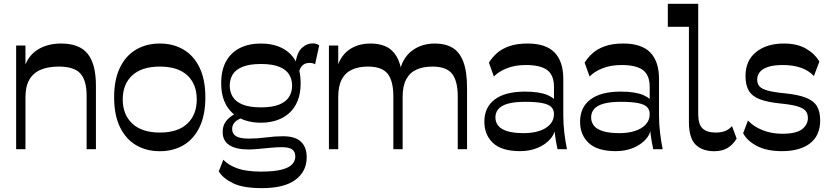

<svg xmlns="http://www.w3.org/2000/svg" viewBox="-20 -792 4397 1019"><path d="M439.7 0V-284.2Q439.7 -364.8 406.7 -401.7Q373.7 -438.6 292.4 -438.6Q236.1 -438.6 196.7 -422.2Q157.3 -405.7 136.2 -369.9Q115.1 -334.1 115.1 -275.6V0H65.7V-550.5H115.1V-399.8L105.2 -419.4Q123.1 -490.8 176 -525.9Q228.9 -561 304.6 -561Q401.5 -561 445.3 -506.5Q489.1 -452 489.1 -337.8V0Z M828.5 10.5Q756.8 10.5 702.2 -21.6Q647.6 -53.7 616.7 -117.5Q585.7 -181.3 585.7 -275.3Q585.7 -369.9 616.7 -433.3Q647.6 -496.8 702.2 -528.9Q756.8 -561 828.5 -561Q899.5 -561 953.9 -528.9Q1008.4 -496.8 1039.1 -433.3Q1069.9 -369.9 1069.9 -275.3Q1069.9 -181.3 1039.1 -117.5Q1008.4 -53.7 953.9 -21.6Q899.5 10.5 828.5 10.5ZM828.5 -88.5Q924 -88.5 974.1 -135.8Q1024.2 -183.1 1024.2 -264.2Q1024.2 -345.7 974.1 -392.2Q924 -438.6 828.5 -438.6Q733 -438.6 682.2 -392.2Q631.4 -345.7 631.4 -264.2Q631.4 -183.8 682.2 -136.1Q733 -88.5 828.5 -88.5Z M1369.9 206.5Q1270.8 206.5 1217.7 180.9Q1164.5 155.4 1141.1 118L1165.1 55.7Q1191.1 83.7 1238.7 101.2Q1286.4 118.7 1363.7 118.7Q1434.1 118.7 1474.2 108.4Q1514.3 98.1 1530.8 79.7Q1547.3 61.4 1547.3 38.3Q1547.3 13.9 1531.2 1.5Q1515.2 -10.9 1474.3 -10.9Q1452.3 -10.9 1420 -8.1Q1387.8 -5.2 1355.8 -2Q1323.7 1.3 1300.1 1.3Q1233.2 1.3 1197.5 -21.6Q1161.7 -44.5 1161.7 -91.3Q1161.7 -126.6 1180.8 -150.3Q1199.9 -173.9 1231.6 -189.7L1269.6 -167.9Q1241.1 -159 1226.6 -143.8Q1212.1 -128.6 1212.1 -107.9Q1212.1 -82.4 1232.3 -69.4Q1252.6 -56.4 1299.9 -56.4Q1345.8 -56.4 1391.8 -62.6Q1437.8 -68.9 1482.5 -68.9Q1546.4 -68.9 1577 -40.1Q1607.7 -11.4 1607.7 43Q1607.7 117.4 1548.3 162Q1488.9 206.5 1369.9 206.5ZM1364.1 -140.7Q1319.6 -140.7 1281.5 -153.1Q1243.4 -165.6 1214.7 -191.2Q1186 -216.7 1170 -256.4Q1153.9 -296 1153.9 -349.4Q1153.9 -421.1 1180.7 -468Q1207.4 -514.9 1254.7 -537.9Q1302.1 -561 1364.1 -561Q1427.4 -561 1475 -537.9Q1522.5 -514.9 1549 -468Q1575.6 -421.1 1575.6 -349.4Q1575.6 -296 1559.4 -256.4Q1543.2 -216.7 1514.3 -191.2Q1485.5 -165.6 1447.1 -153.1Q1408.6 -140.7 1364.1 -140.7ZM1364.7 -222.2Q1425 -222.2 1461.5 -237Q1497.9 -251.8 1514.1 -277.6Q1530.2 -303.4 1530.2 -337.1Q1530.2 -371.4 1514.1 -397.3Q1497.9 -423.1 1461.5 -437.7Q1425 -452.4 1364.7 -452.4Q1304.8 -452.4 1268.2 -437.7Q1231.6 -423.1 1215.4 -397.3Q1199.3 -371.4 1199.3 -337.1Q1199.3 -304.1 1215.4 -277.9Q1231.6 -251.8 1268.2 -237Q1304.8 -222.2 1364.7 -222.2ZM1565.9 -405.1 1547.9 -454.1Q1555.3 -511.6 1581.1 -536.6Q1606.9 -561.6 1640.6 -561.6Q1660.4 -561.6 1674.1 -551.1L1652.3 -450.7Q1641.6 -458.1 1622.3 -458.1Q1576.6 -458.1 1565.9 -405.1Z M1725.7 0V-550.5H1775.1V-406.4L1765.2 -419.1Q1782.1 -490.5 1829.8 -525.8Q1877.6 -561 1946.8 -561Q1992.8 -561 2027.4 -545.5Q2062.1 -530 2084.3 -493.2Q2106.5 -456.4 2114.1 -393.9L2097.8 -400.6Q2113.4 -481.5 2164.6 -521.3Q2215.8 -561 2288.6 -561Q2343.4 -561 2381.3 -538.6Q2419.3 -516.3 2439 -464.3Q2458.8 -412.3 2458.8 -323.4V0H2409.4V-280.2Q2409.4 -362.3 2379.2 -400.5Q2349.1 -438.6 2274.7 -438.6Q2225.7 -438.6 2190.2 -422.5Q2154.7 -406.4 2135.8 -370.9Q2116.9 -335.4 2116.9 -277.7V0H2067.6V-280.2Q2067.6 -362.3 2037.4 -400.5Q2007.2 -438.6 1932.9 -438.6Q1883.9 -438.6 1848.4 -422.5Q1812.9 -406.4 1794 -370.9Q1775.1 -335.4 1775.1 -277.7V0Z M2939 0Q2931.1 -35 2925.6 -75.3Q2920.1 -115.6 2920.1 -153.7V-331Q2920.1 -393.1 2884.3 -420Q2848.6 -446.9 2770.3 -446.9Q2713.7 -446.9 2669.8 -429.5Q2625.9 -412.1 2601.2 -385.9L2574.8 -459.4Q2590.9 -485.8 2616.2 -508.9Q2641.6 -532 2681.7 -546.5Q2721.8 -561 2780.6 -561Q2877.2 -561 2923.4 -513.2Q2969.6 -465.3 2969.6 -373.2V-179Q2969.6 -133.2 2975.1 -87.3Q2980.6 -41.4 2989 0ZM2741.2 10.2Q2642.7 10.2 2596.6 -33.1Q2550.6 -76.3 2550.6 -145.8Q2550.6 -222.6 2605.8 -264.2Q2661 -305.8 2767 -305.8Q2844 -305.8 2886.9 -287.1Q2929.8 -268.4 2932.9 -242L2928.8 -127.1Q2927.8 -85.7 2901.1 -54.8Q2874.4 -24 2832.3 -6.9Q2790.2 10.2 2741.2 10.2ZM2760.1 -85.4Q2806.6 -85.4 2842.3 -97.1Q2878.1 -108.7 2899.1 -131.4Q2920.1 -154.1 2920.1 -185.9Q2920.6 -209.2 2906.1 -223.8Q2891.6 -238.4 2857.9 -245Q2824.3 -251.6 2766.8 -251.6Q2710 -251.6 2675.4 -241.7Q2640.8 -231.8 2625.1 -213.4Q2609.3 -195 2609.3 -168.8Q2609.3 -144 2624.1 -125.1Q2638.8 -106.2 2672.2 -95.8Q2705.7 -85.4 2760.1 -85.4Z M3447 0Q3439.1 -35 3433.6 -75.3Q3428.1 -115.6 3428.1 -153.7V-331Q3428.1 -393.1 3392.3 -420Q3356.6 -446.9 3278.3 -446.9Q3221.7 -446.9 3177.8 -429.5Q3133.9 -412.1 3109.2 -385.9L3082.8 -459.4Q3098.9 -485.8 3124.2 -508.9Q3149.6 -532 3189.7 -546.5Q3229.8 -561 3288.6 -561Q3385.2 -561 3431.4 -513.2Q3477.6 -465.3 3477.6 -373.2V-179Q3477.6 -133.2 3483.1 -87.3Q3488.6 -41.4 3497 0ZM3249.2 10.2Q3150.7 10.2 3104.6 -33.1Q3058.6 -76.3 3058.6 -145.8Q3058.6 -222.6 3113.8 -264.2Q3169 -305.8 3275 -305.8Q3352 -305.8 3394.9 -287.1Q3437.8 -268.4 3440.9 -242L3436.8 -127.1Q3435.8 -85.7 3409.1 -54.8Q3382.4 -24 3340.3 -6.9Q3298.2 10.2 3249.2 10.2ZM3268.1 -85.4Q3314.6 -85.4 3350.3 -97.1Q3386.1 -108.7 3407.1 -131.4Q3428.1 -154.1 3428.1 -185.9Q3428.6 -209.2 3414.1 -223.8Q3399.6 -238.4 3365.9 -245Q3332.3 -251.6 3274.8 -251.6Q3218 -251.6 3183.4 -241.7Q3148.8 -231.8 3133.1 -213.4Q3117.3 -195 3117.3 -168.8Q3117.3 -144 3132.1 -125.1Q3146.8 -106.2 3180.2 -95.8Q3213.7 -85.4 3268.1 -85.4Z M3769.6 10.5Q3707.2 10.5 3671.7 -24.5Q3636.3 -59.6 3636.3 -144.4V-649.6H3524.3V-772H3685.6V-186.1Q3685.6 -132.4 3708.5 -110.5Q3731.4 -88.5 3778.6 -88.5Q3805.3 -88.5 3826.6 -96Q3847.9 -103.6 3864.9 -122.8L3889.7 -56.6Q3869.4 -23.2 3840.9 -6.3Q3812.3 10.5 3769.6 10.5Z M4129.6 10.2Q4050.4 10.2 3998.3 -16.7Q3946.1 -43.6 3924 -84.8L3949.7 -152.4Q3979.3 -120.1 4027.3 -101.1Q4075.2 -82.1 4131.7 -82.1Q4205.4 -82.1 4236.6 -106.1Q4267.7 -130.1 4267.7 -166.1Q4267.7 -187.9 4256.1 -202.8Q4244.6 -217.8 4212.8 -227.4Q4181.1 -237.1 4120.3 -242.9Q4053.8 -249.7 4013.3 -264.9Q3972.9 -280.1 3954.7 -309.9Q3936.6 -339.7 3936.6 -388.8Q3936.6 -470.6 3992.7 -515.8Q4048.8 -561 4140.6 -561Q4210.2 -561 4257 -534.3Q4303.8 -507.6 4328.6 -465.4L4299.6 -388.3Q4272.4 -417.9 4230.8 -432.4Q4189.2 -446.9 4135.4 -446.9Q4085.1 -446.9 4055.1 -436.5Q4025.1 -426.1 4011.8 -408.7Q3998.6 -391.2 3998.6 -369.3Q3998.6 -348.4 4010.2 -334.4Q4021.9 -320.4 4053.3 -311.6Q4084.7 -302.7 4143.6 -296.9Q4217.1 -289.7 4258.2 -273.1Q4299.2 -256.4 4316.1 -227.7Q4332.9 -199 4332.9 -152.9Q4332.9 -72.8 4279.2 -31.3Q4225.6 10.2 4129.6 10.2Z"/></svg>

Font: Savate ExtraLight
Style: Regular
Weight: 200
Designer: Max Esnée
Foundry: Plomb Type
Version: Version 2.000